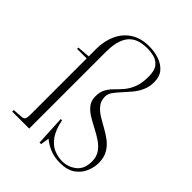

<svg xmlns="http://www.w3.org/2000/svg" viewBox="-221 -909 1049 1049"><g transform="rotate(45 304.0 -384.0)"><path d="M265 14 256 -159H266Q279 -95 304.5 -60.5Q330 -26 361.5 -13.5Q393 -1 424 -1Q470 -1 505.5 -29Q541 -57 541 -115Q541 -152 523.5 -177Q506 -202 479 -220Q452 -238 421.5 -253.5Q391 -269 364 -285.5Q337 -302 319.5 -324.5Q302 -347 302 -380Q302 -415 315 -438Q328 -461 347.5 -480Q367 -499 386.5 -522Q406 -545 419 -578Q432 -611 432 -663Q432 -709 414.5 -731Q397 -753 370.5 -760Q344 -767 316 -767Q289 -767 263.5 -760.5Q238 -754 217 -736Q196 -718 183.5 -683Q171 -648 171 -591V0H40V-12L96 -16Q110 -17 116 -24.5Q122 -32 122 -60V-493H48V-503L122 -509V-566Q122 -628 144.5 -677Q167 -726 210.5 -754Q254 -782 317 -782Q359 -782 395 -769.5Q431 -757 453 -731Q475 -705 475 -662Q475 -626 461.5 -596.5Q448 -567 427.5 -542.5Q407 -518 387 -496.5Q367 -475 353.5 -456Q340 -437 340 -417Q340 -385 357 -363Q374 -341 400.5 -324.5Q427 -308 456.5 -292Q486 -276 512.5 -256Q539 -236 556 -207Q573 -178 573 -135Q573 -103 558.5 -68Q544 -33 511 -9.5Q478 14 422 14Q376 14 341 -1.5Q306 -17 285 -36L277 14Z"/></g></svg>

Font: Display Extralight
Style: Regular
Weight: 200
Designer: Latin by Veronika Burian and Jose Scaglione. Greek by Irene Vlachou. Cyrillic by Vera Evstafieva.
Foundry: TypeTogether
Version: Version 3.002